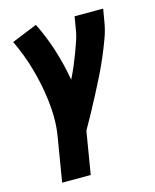

<svg xmlns="http://www.w3.org/2000/svg" viewBox="-112 -615 724 896"><g transform="rotate(-15 250.0 -166.5)"><path d="M76 205 113 -19Q119 -60 118.5 -101.5Q118 -143 113 -183.5Q108 -224 100 -263Q92 -302 81 -340.5Q70 -379 56 -416Q42 -453 25 -488L148 -538Q182 -470 205 -397Q228 -324 241 -248Q255 -276 267 -304Q279 -332 290 -361Q301 -390 310.5 -418.5Q320 -447 324 -477L333 -530H471L462 -477Q456 -435 441 -394Q426 -353 409 -313Q392 -273 372.5 -233.5Q353 -194 332.5 -155Q312 -116 291 -77Q270 -38 248 0L214 205Z"/></g></svg>

Font: Iosevka Slab Heavy Oblique
Style: Regular
Weight: 900
Italic angle: -9°
Monospace: yes
Designer: Belleve Invis
Foundry: Belleve Invis
Version: Version 11.1.1; ttfautohint (v1.8.3)